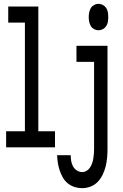

<svg xmlns="http://www.w3.org/2000/svg" viewBox="-20 -769 640 1002"><path d="M12 0V-84H110V-651H23V-735H180V-84H267V0ZM494 -611Q482 -611 471 -617Q460 -623 454 -633Q448 -643 445.5 -655.5Q443 -668 443 -680Q443 -692 445.5 -704.5Q448 -717 454 -727Q460 -737 471 -743Q482 -749 494 -749Q506 -749 517 -743Q528 -737 534.5 -727Q541 -717 543 -704.5Q545 -692 545 -680Q545 -668 543 -655.5Q541 -643 534.5 -633Q528 -623 517 -617Q506 -611 494 -611ZM409 213Q389 213 369.5 207Q350 201 334 188Q318 175 308 157.5Q298 140 291.5 120.5Q285 101 282 81.5Q279 62 278 41H349Q349 56 351.5 71Q354 86 361 99Q368 112 381 120.5Q394 129 409 129Q421 129 432 122.5Q443 116 450 105Q457 94 461 82.5Q465 71 467 58.5Q469 46 470 33.5Q471 21 471 9V-446H379V-530H541V9Q541 31 539 54Q537 77 531.5 99Q526 121 516 142Q506 163 490.5 179.5Q475 196 453 204.5Q431 213 409 213Z"/></svg>

Font: Iosevka Curly Slab MdEx
Style: Regular
Weight: 500
Width: 7
Monospace: yes
Designer: Belleve Invis
Foundry: Belleve Invis
Version: Version 11.1.0; ttfautohint (v1.8.3)